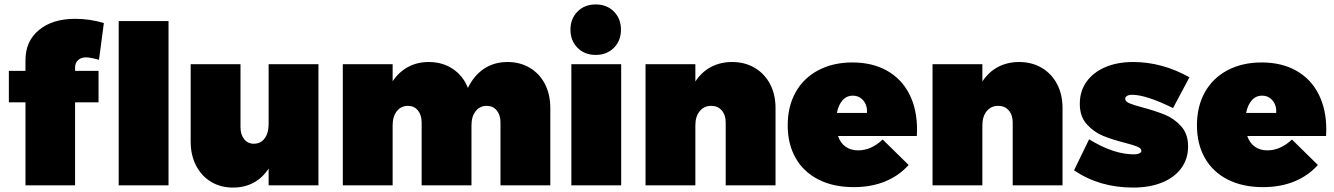

<svg xmlns="http://www.w3.org/2000/svg" viewBox="-20 -837 6024 867"><path d="M319 -532V-517H425V-375H319V0H95V-375H20V-517H95V-566Q95 -651 156 -701.5Q217 -752 319 -752Q386 -752 449 -733L427 -567Q387 -578 368 -578Q346 -578 332.5 -565.5Q319 -553 319 -532ZM516 -742H741V0H516Z M1418 -547V0H1193V-76Q1166 -34 1125 -12Q1084 10 1032 10Q976 10 933 -16Q890 -42 865.5 -89Q841 -136 841 -198V-547H1066V-263Q1066 -229 1082.5 -208.5Q1099 -188 1126 -188Q1157 -188 1175 -212Q1193 -236 1193 -276V-547Z M2465 -349V0H2240V-284Q2240 -318 2223 -338.5Q2206 -359 2178 -359Q2147 -359 2128 -335Q2109 -311 2109 -271V0H1884V-284Q1884 -318 1867 -338.5Q1850 -359 1822 -359Q1791 -359 1772 -335Q1753 -311 1753 -271V0H1528V-547H1753V-470Q1781 -512 1822.5 -534.5Q1864 -557 1916 -557Q1978 -557 2024.5 -526Q2071 -495 2093 -440Q2120 -496 2165.5 -526.5Q2211 -557 2272 -557Q2328 -557 2372 -531Q2416 -505 2440.5 -458Q2465 -411 2465 -349Z M2560 -547H2785V0H2560ZM2784 -703Q2784 -653 2752 -621Q2720 -589 2670 -589Q2620 -589 2588 -621Q2556 -653 2556 -703Q2556 -753 2588 -785Q2620 -817 2670 -817Q2720 -817 2752 -785Q2784 -753 2784 -703Z M3482 -349V0H3257V-284Q3257 -318 3239 -338.5Q3221 -359 3192 -359Q3159 -359 3139.5 -335Q3120 -311 3120 -271V0H2895V-547H3120V-469Q3148 -512 3190.5 -534.5Q3233 -557 3286 -557Q3343 -557 3387.5 -531Q3432 -505 3457 -458Q3482 -411 3482 -349Z M4121 -252Q4121 -233 4120 -223H3764Q3775 -191 3798.5 -174.5Q3822 -158 3855 -158Q3914 -158 3966 -207L4083 -92Q4039 -43 3976.5 -17.5Q3914 8 3835 8Q3743 8 3675.5 -26.5Q3608 -61 3572.5 -124Q3537 -187 3537 -271Q3537 -357 3573 -421Q3609 -485 3675.5 -520Q3742 -555 3829 -555Q3919 -555 3985 -518Q4051 -481 4086 -412.5Q4121 -344 4121 -252ZM3831 -405Q3803 -405 3784.5 -384Q3766 -363 3759 -327H3895Q3897 -361 3878.5 -383Q3860 -405 3831 -405Z M4778 -349V0H4553V-284Q4553 -318 4535 -338.5Q4517 -359 4488 -359Q4455 -359 4435.5 -335Q4416 -311 4416 -271V0H4191V-547H4416V-469Q4444 -512 4486.5 -534.5Q4529 -557 4582 -557Q4639 -557 4683.5 -531Q4728 -505 4753 -458Q4778 -411 4778 -349Z M5092 -409Q5078 -409 5069.5 -404Q5061 -399 5061 -391Q5061 -379 5079 -371Q5097 -363 5139 -352Q5198 -336 5240 -319Q5282 -302 5313.5 -267Q5345 -232 5345 -176Q5345 -120 5314.5 -78Q5284 -36 5228 -13Q5172 10 5097 10Q4944 10 4830 -68L4898 -208Q5008 -140 5100 -140Q5116 -140 5125 -144.5Q5134 -149 5134 -156Q5134 -167 5116.5 -174.5Q5099 -182 5060 -192Q5001 -207 4960 -224Q4919 -241 4887.5 -276Q4856 -311 4856 -368Q4856 -425 4886 -467.5Q4916 -510 4970.5 -533.5Q5025 -557 5097 -557Q5228 -557 5351 -488L5277 -349Q5155 -409 5092 -409Z M5969 -252Q5969 -233 5968 -223H5612Q5623 -191 5646.5 -174.5Q5670 -158 5703 -158Q5762 -158 5814 -207L5931 -92Q5887 -43 5824.5 -17.5Q5762 8 5683 8Q5591 8 5523.5 -26.5Q5456 -61 5420.5 -124Q5385 -187 5385 -271Q5385 -357 5421 -421Q5457 -485 5523.5 -520Q5590 -555 5677 -555Q5767 -555 5833 -518Q5899 -481 5934 -412.5Q5969 -344 5969 -252ZM5679 -405Q5651 -405 5632.5 -384Q5614 -363 5607 -327H5743Q5745 -361 5726.5 -383Q5708 -405 5679 -405Z"/></svg>

Font: Gontserrat Black
Style: Regular
Weight: 900
Designer: Julieta Ulanovsky
Foundry: Julieta Ulanovsky
Version: Version 6.001